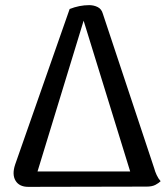

<svg xmlns="http://www.w3.org/2000/svg" viewBox="-20 -726 654 747"><path d="M90 1Q55 1 40.5 -23Q26 -47 39 -86L251 -691Q289 -706 327 -706Q345 -706 360 -698.5Q375 -691 380 -673L580 -71Q583 -59 589.5 -45Q596 -31 605 -21Q598 -14 585 -7Q572 0 551 0ZM115 -23 89 -59H531L496 -28L299 -666L311 -664Z"/></svg>

Font: Arima Medium
Style: Regular
Weight: 500
Designer: Joana Correia and Natanael Gama
Foundry: NDISCOVER
Version: Version 1.101;gftools[0.9.23]